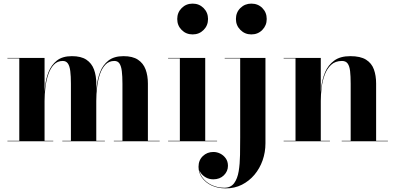

<svg xmlns="http://www.w3.org/2000/svg" viewBox="-20 -780 2182 1060"><path d="M226 -460V-2.5H274V0H21V-2.5H86.5V-457.5H21V-460ZM511.5 -319V-2.5H559V0H324V-2.5H371.5V-317.5Q371.5 -359.5 368 -387.5Q364.5 -415.5 354.8 -429.5Q345 -443.5 326.5 -443.5Q297 -443.5 277.5 -423Q258 -402.5 246.8 -369.8Q235.5 -337 230.8 -298.5Q226 -260 226 -223L224 -220.5Q224 -257.5 228.5 -300.8Q233 -344 248 -382.5Q263 -421 293.8 -445.5Q324.5 -470 377 -470Q427.5 -470 456.8 -450.5Q486 -431 498.8 -396.8Q511.5 -362.5 511.5 -319ZM796.5 -319V-2.5H861.5V0H608.5V-2.5H656V-317.5Q656 -359.5 652.5 -387.5Q649 -415.5 639.5 -429.5Q630 -443.5 611.5 -443.5Q581.5 -443.5 562 -423Q542.5 -402.5 531.5 -369.8Q520.5 -337 516 -298.5Q511.5 -260 511.5 -223L509 -220.5Q509 -257.5 513.5 -300.8Q518 -344 532.8 -382.5Q547.5 -421 578.5 -445.5Q609.5 -470 662 -470Q712 -470 741.5 -450.5Q771 -431 783.8 -396.8Q796.5 -362.5 796.5 -319Z M1043.5 -590Q1007.5 -590 983 -614.5Q958.5 -639 958.5 -675Q958.5 -711 983 -735.5Q1007.5 -760 1043.5 -760Q1079.5 -760 1104 -735.5Q1128.5 -711 1128.5 -675Q1128.5 -639 1104 -614.5Q1079.5 -590 1043.5 -590ZM1113 -460V-2.5H1178.5V0H908V-2.5H973V-457.5H908V-460Z M1226.5 260Q1182 260 1148.2 244Q1114.5 228 1095.2 201Q1076 174 1076 141Q1076 104.5 1099.8 81.8Q1123.5 59 1158 59Q1178 59 1196.2 68.2Q1214.5 77.5 1226.5 94.5Q1238.5 111.5 1238.5 135.5Q1238.5 165.5 1216 187.8Q1193.5 210 1157.5 210Q1135.5 210 1117.2 200Q1099 190 1088 174.2Q1077 158.5 1077 141H1078.5Q1078.5 174 1097.5 200Q1116.5 226 1148.2 241.2Q1180 256.5 1218.5 256.5Q1254 256.5 1272.5 231.5Q1291 206.5 1297.8 165.2Q1304.5 124 1305.2 75.2Q1306 26.5 1306 -21V-457.5H1220.5V-460H1445.5V11.5Q1445.5 60.5 1429.8 105.2Q1414 150 1384.8 184.8Q1355.5 219.5 1315.5 239.8Q1275.5 260 1226.5 260ZM1367.5 -590Q1332 -590 1307.2 -614.8Q1282.5 -639.5 1282.5 -675Q1282.5 -711.5 1307.2 -735.8Q1332 -760 1367.5 -760Q1404 -760 1428.2 -735.8Q1452.5 -711.5 1452.5 -675Q1452.5 -639.5 1428.2 -614.8Q1404 -590 1367.5 -590Z M1751 -460V-2.5H1801.5V0H1546V-2.5H1611.5V-457.5H1546V-460ZM2056.5 -319V-2.5H2121.5V0H1866.5V-2.5H1916V-317.5Q1916 -359.5 1912.8 -387.5Q1909.5 -415.5 1899.2 -429.5Q1889 -443.5 1868 -443.5Q1831 -443.5 1808 -422Q1785 -400.5 1772.5 -366.8Q1760 -333 1755.5 -295Q1751 -257 1751 -223L1748.5 -220.5Q1748.5 -257.5 1753.8 -300.5Q1759 -343.5 1775.2 -382Q1791.5 -420.5 1824.8 -445.2Q1858 -470 1914 -470Q1970 -470 2001 -450.5Q2032 -431 2044.2 -396.8Q2056.5 -362.5 2056.5 -319Z"/></svg>

Font: Bodoni Moda 72pt
Style: Bold
Weight: 700
Designer: Owen Earl
Foundry: indestructible type
Version: Version 2.004